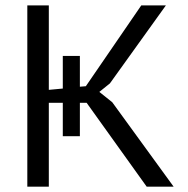

<svg xmlns="http://www.w3.org/2000/svg" viewBox="-20 -704 709 724"><path d="M216.8 -190.4Q233.4 -190.4 281.2 -190.4Q281.2 -221.7 281.2 -316.4Q287.1 -316.4 306.6 -316.4Q363.3 -237.3 533.2 0Q558.6 0 634.8 0Q577.1 -80.1 403.3 -318.4Q390.6 -328.1 354.5 -357.4Q364.3 -365.2 394.5 -389.6Q447.3 -462.9 605.5 -683.6Q582 -683.6 512.7 -683.6Q460 -607.4 303.7 -378.9Q297.9 -377.9 281.2 -377Q281.2 -406.2 281.2 -493.2Q265.6 -493.2 216.8 -493.2Q216.8 -462.9 216.8 -370.1Q204.1 -369.1 164.1 -365.2Q164.1 -445.3 164.1 -683.6Q143.6 -683.6 83 -683.6Q83 -512.7 83 0Q103.5 0 164.1 0Q164.1 -79.1 164.1 -316.4Q177.7 -316.4 216.8 -316.4Q216.8 -285.2 216.8 -190.4Z"/></svg>

Font: Aptus Gothic JP
Style: Medium
Weight: 400
Designer: Fuminori Ogawa / Motoya
Version: Version 1